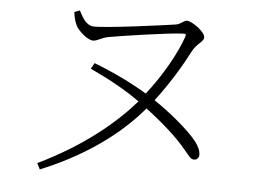

<svg xmlns="http://www.w3.org/2000/svg" viewBox="-50 -732 1100 817"><g transform="rotate(5 500.0 -323.5)"><path d="M327 -425C415 -384 484 -345 541 -304C465 -216 336 -102 135 -5L148 21C377 -73 506 -192 578 -277C657 -217 710 -168 746 -126C777 -91 781 -78 799 -78C808 -78 819 -86 819 -100C819 -117 811 -135 796 -155C757 -205 669 -275 609 -315C669 -394 715 -471 749 -537C766 -570 796 -581 796 -599C796 -624 738 -664 717 -664C704 -664 693 -648 672 -644C627 -637 369 -602 322 -605C287 -607 271 -647 259 -668L236 -659C239 -631 247 -611 252 -601C263 -581 301 -545 326 -545C344 -545 362 -561 392 -566C435 -574 645 -606 706 -608C718 -608 719 -606 715 -594C691 -524 636 -425 569 -340C502 -380 431 -415 341 -450Z"/></g></svg>

Font: Noto Serif TC ExtraLight
Style: Regular
Weight: 200
Designer: Ryoko NISHIZUKA 西塚涼子 (kana & ideographs); Frank Grießhammer (Latin, Greek & Cyrillic); Wenlong ZHANG 张文龙 (bopomofo); San
Foundry: Adobe
Version: Version 2.001;hotconv 1.1.0;makeotfexe 2.6.0